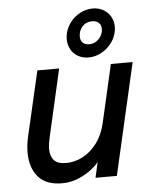

<svg xmlns="http://www.w3.org/2000/svg" viewBox="-53 -780 664 836"><g transform="rotate(-5 279.0 -361.5)"><path d="M46.4 -135.3Q46.4 -168 54.7 -204.1L120.1 -487.8H215.3L148.9 -196.8Q141.1 -163.1 141.1 -142.6Q141.1 -110.8 157.2 -93Q173.3 -75.2 210.4 -75.2Q247.1 -75.2 282.2 -93.3Q317.4 -111.3 344.5 -147.2Q371.6 -183.1 383.3 -233.9L441.4 -487.8H536.6L424.8 0H331.5L346.7 -66.9Q317.4 -32.7 273.9 -10.7Q230.5 11.2 185.1 11.2Q114.3 11.2 80.3 -29.1Q46.4 -69.3 46.4 -135.3ZM259.3 -611.8Q259.3 -626 262.7 -639.2Q269 -665.5 287.1 -687.7Q305.2 -710 330.6 -722.7Q356 -735.4 383.3 -735.4Q409.2 -735.4 429.4 -723.9Q449.7 -712.4 461.2 -692.4Q472.7 -672.4 472.7 -647.9Q472.7 -634.8 469.2 -621.6Q462.9 -594.7 444.3 -572.5Q425.8 -550.3 400.4 -537.4Q375 -524.4 348.1 -524.4Q321.8 -524.4 301.5 -535.9Q281.2 -547.4 270.3 -567.4Q259.3 -587.4 259.3 -611.8ZM415.5 -643.1Q415.5 -660.6 404.8 -670.4Q394 -680.2 376.5 -680.2Q349.6 -680.2 333.3 -662.1Q316.9 -644 316.9 -618.7Q316.9 -601.1 327.1 -591.3Q337.4 -581.5 355 -581.5Q371.6 -581.5 385.5 -590.3Q399.4 -599.1 407.5 -613.5Q415.5 -627.9 415.5 -643.1Z"/></g></svg>

Font: Acari Sans Medium
Style: Italic
Weight: 500
Italic angle: -13°
Designer: Alfredo Marco Pradil and Stefan Peev
Foundry: Hanken Design Co.
Version: Version 1.045